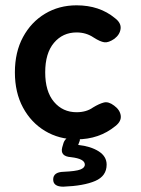

<svg xmlns="http://www.w3.org/2000/svg" viewBox="-20 -513 531 722"><path d="M268 11Q202 11 149.5 -20.5Q97 -52 66.5 -108.5Q36 -165 36 -241Q36 -317 66.5 -373.5Q97 -430 149.5 -461.5Q202 -493 268 -493Q354 -493 412 -445Q436 -427 433.5 -405Q431 -383 410 -367Q388 -352 372.5 -354Q357 -356 332 -372Q304 -391 268 -391Q216 -391 183 -352Q150 -313 150 -241Q150 -169 183 -130Q216 -91 268 -91Q305 -91 330 -109Q353 -123 370.5 -127.5Q388 -132 409 -116Q431 -100 434 -78.5Q437 -57 414 -39Q353 11 268 11ZM218 189Q180 189 180 162Q180 134 219 133Q265 131 282 124.5Q299 118 299 106Q299 84 247 78Q205 75 214 41L217 31Q224 0 256 0Q269 0 275.5 4Q282 8 280 16L274 32Q321 37 351 56Q381 75 381 106Q381 149 338 167.5Q295 186 218 189Z"/></svg>

Font: Zen Maru Gothic
Style: Bold
Weight: 700
Designer: Yoshimichi Ohira
Foundry: Positype
Version: Version 1.001